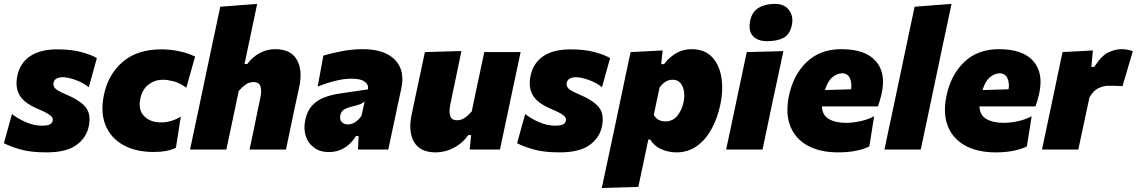

<svg xmlns="http://www.w3.org/2000/svg" viewBox="-30 -768 5838 986"><path d="M208.5 14.5Q128.5 14.5 76.2 -0.2Q24 -15 -10 -32.5L31.5 -182.5Q60 -159.5 102.2 -141Q144.5 -122.5 186 -122.5Q208 -122.5 222.2 -127.5Q236.5 -132.5 240.5 -147Q244.5 -163 227.8 -176Q211 -189 164 -209Q94.5 -238 70.5 -279.2Q46.5 -320.5 59.5 -380.5Q73 -444 124.2 -479.2Q175.5 -514.5 265 -514.5Q337 -514.5 389 -500.2Q441 -486 467.5 -469.5L426 -320Q396.5 -344 357 -357.8Q317.5 -371.5 292 -371.5Q275 -371.5 261.5 -365Q248 -358.5 245 -343Q241.5 -328 252 -315.5Q262.5 -303 302.5 -286Q381 -253.5 410 -217.2Q439 -181 425.5 -117.5Q413 -59.5 361.2 -22.5Q309.5 14.5 208.5 14.5Z M759.5 12.5Q666 12.5 602 -23.8Q538 -60 511.5 -126Q485 -192 504 -282Q526 -387 600.8 -450.8Q675.5 -514.5 798.5 -514.5Q845 -514.5 889 -505.2Q933 -496 972 -477.5L927 -318Q890.5 -343.5 859.8 -351Q829 -358.5 806.5 -358.5Q766 -358.5 734 -334.8Q702 -311 691.5 -265.5Q678 -205.5 709.2 -172.5Q740.5 -139.5 797 -139.5Q851.5 -139.5 898.5 -169.5L873.5 -9.5Q830.5 12.5 759.5 12.5Z M946 0Q957 -52.5 967.5 -102Q978 -151.5 991.5 -214.5L1050 -493Q1063 -553.5 1075.5 -612.5Q1088 -671.5 1101 -733.5L1290.5 -748Q1278.5 -689.5 1265.2 -626.8Q1252 -564 1237 -493L1226 -439.5H1240Q1265 -474.5 1302.8 -495Q1340.5 -515.5 1382.5 -515.5Q1462.5 -515.5 1493.8 -462.5Q1525 -409.5 1507 -323Q1502.5 -301.5 1496.2 -272.8Q1490 -244 1483.5 -214.5Q1470.5 -152 1460 -102.2Q1449.5 -52.5 1438.5 0H1251.5Q1263 -52.5 1273 -101Q1283 -149.5 1294 -204L1307 -265.5Q1314.5 -300.5 1307.8 -323.5Q1301 -346.5 1272 -346.5Q1249.5 -346.5 1231.5 -333.8Q1213.5 -321 1196 -301L1175.5 -203.5Q1164 -149.5 1153.8 -101Q1143.5 -52.5 1132.5 0Z M1659.5 13Q1613.5 13 1582.8 -9.8Q1552 -32.5 1540 -70.2Q1528 -108 1538 -153.5Q1548 -200 1573.8 -227Q1599.5 -254 1635.8 -267.8Q1672 -281.5 1713 -287.5L1859.5 -309Q1864.5 -331 1844.2 -347.5Q1824 -364 1776 -364Q1737.5 -364 1693.5 -353.2Q1649.5 -342.5 1601.5 -323.5L1630.5 -482.5Q1668.5 -494 1723.8 -504.8Q1779 -515.5 1832.5 -515.5Q1944 -515.5 1997.5 -461.8Q2051 -408 2031 -314Q2025 -287.5 2019.8 -262Q2014.5 -236.5 2008.5 -210.5L2002 -178Q1993.5 -138.5 1984 -94.5Q1974.5 -50.5 1964 0H1808.5L1811.5 -70H1799Q1745.5 13 1659.5 13ZM1756 -129Q1776.5 -129 1794.5 -140.8Q1812.5 -152.5 1826.5 -173.5L1842.5 -247Q1833 -238.5 1819.8 -233Q1806.5 -227.5 1775.5 -220.5Q1755 -215.5 1738.2 -206.2Q1721.5 -197 1717.5 -175Q1713.5 -152.5 1725.8 -140.8Q1738 -129 1756 -129Z M2207.5 14.5Q2128 14.5 2096.8 -38.2Q2065.5 -91 2083.5 -177.5Q2088 -199.5 2092.8 -221.5Q2097.5 -243.5 2103.5 -272.5Q2119 -345 2130 -396.5Q2141 -448 2152 -500.5L2339.5 -506Q2329 -454 2318.2 -402.5Q2307.5 -351 2296 -296.5L2282.5 -231Q2275 -196 2281.8 -173.2Q2288.5 -150.5 2317.5 -150.5Q2339 -150.5 2357 -163Q2375 -175.5 2392.5 -195.5L2413.5 -296.5Q2425.5 -351 2435.5 -399.5Q2445.5 -448 2457 -500.5H2643.5Q2632.5 -448 2621.5 -396.2Q2610.5 -344.5 2595 -272L2583 -214.5Q2570 -152.5 2559.2 -102.5Q2548.5 -52.5 2537.5 0H2382L2389.5 -74.5H2375Q2345.5 -32.5 2301 -9Q2256.5 14.5 2207.5 14.5Z M2844 14.5Q2764 14.5 2711.8 -0.2Q2659.5 -15 2625.5 -32.5L2667 -182.5Q2695.5 -159.5 2737.8 -141Q2780 -122.5 2821.5 -122.5Q2843.5 -122.5 2857.8 -127.5Q2872 -132.5 2876 -147Q2880 -163 2863.2 -176Q2846.5 -189 2799.5 -209Q2730 -238 2706 -279.2Q2682 -320.5 2695 -380.5Q2708.5 -444 2759.8 -479.2Q2811 -514.5 2900.5 -514.5Q2972.5 -514.5 3024.5 -500.2Q3076.5 -486 3103 -469.5L3061.5 -320Q3032 -344 2992.5 -357.8Q2953 -371.5 2927.5 -371.5Q2910.5 -371.5 2897 -365Q2883.5 -358.5 2880.5 -343Q2877 -328 2887.5 -315.5Q2898 -303 2938 -286Q3016.5 -253.5 3045.5 -217.2Q3074.5 -181 3061 -117.5Q3048.5 -59.5 2996.8 -22.5Q2945 14.5 2844 14.5Z M3060.5 197.5Q3071.5 144.5 3082.8 92.2Q3094 40 3107.5 -22.5L3158.5 -264.5Q3170 -321 3182.5 -379.5Q3195 -438 3208.5 -500.5L3373 -509L3365.5 -438.5H3380Q3439.5 -515.5 3521 -515.5Q3588 -515.5 3626 -475.8Q3664 -436 3674.5 -370.8Q3685 -305.5 3669 -230Q3654 -159 3623.2 -103.8Q3592.5 -48.5 3547.2 -17Q3502 14.5 3443.5 14.5Q3402 14.5 3365 -2.2Q3328 -19 3309.5 -51.5H3299.5L3291 -12Q3279.5 42.5 3269.5 91Q3259.5 139.5 3248 192ZM3387 -144.5Q3424.5 -144.5 3448 -173Q3471.5 -201.5 3480.5 -243.5Q3486.5 -272 3482.5 -298.5Q3478.5 -325 3464 -341.8Q3449.5 -358.5 3423.5 -358.5Q3404 -358.5 3387 -347.8Q3370 -337 3357 -318L3327.5 -178.5Q3346 -144.5 3387 -144.5Z M3699 0Q3710 -52.5 3720.8 -102.2Q3731.5 -152 3744.5 -214.5L3755 -264.5Q3766 -317 3774.5 -357.2Q3783 -397.5 3790.2 -431.5Q3797.5 -465.5 3805 -500.5L3993 -505.5Q3985.5 -469.5 3978 -434.5Q3970.5 -399.5 3961.8 -358.8Q3953 -318 3941.5 -264.5L3931 -214.5Q3918 -152.5 3907.5 -102.5Q3897 -52.5 3886 0ZM3910 -556.5Q3860.5 -556.5 3836.2 -583.5Q3812 -610.5 3822.5 -662Q3832 -707.5 3865.8 -727.8Q3899.5 -748 3949.5 -748Q3998.5 -748 4022 -716.2Q4045.5 -684.5 4037 -641.5Q4026.5 -590.5 3993.2 -573.5Q3960 -556.5 3910 -556.5Z M4274 14.5Q4181 14.5 4117.8 -20.2Q4054.5 -55 4028.8 -119.5Q4003 -184 4021 -273.5Q4043 -382.5 4112.2 -449Q4181.5 -515.5 4291 -515.5Q4414.5 -515.5 4468.2 -453.5Q4522 -391.5 4496.5 -282.5Q4488 -247 4478.5 -221.5H4191Q4192.5 -176 4227 -156.5Q4261.5 -137 4316.5 -137Q4346 -137 4386.2 -145.2Q4426.5 -153.5 4459 -171L4434.5 -16.5Q4414 -4.5 4371.8 5Q4329.5 14.5 4274 14.5ZM4295 -391.5Q4269 -391.5 4245 -371.8Q4221 -352 4206.5 -305.5L4340.5 -309.5Q4346 -342.5 4334.2 -367Q4322.5 -391.5 4295 -391.5Z M4512 0Q4523 -52.5 4533.5 -102Q4544 -151.5 4557.5 -214.5L4616 -492.5Q4629 -553.5 4641.2 -612.5Q4653.5 -671.5 4667 -733.5L4856.5 -748Q4844 -690 4830.8 -626.8Q4817.5 -563.5 4802.5 -493.5L4744 -215Q4730.5 -151 4720 -101.8Q4709.5 -52.5 4698.5 0Z M5083 14.5Q4990 14.5 4926.8 -20.2Q4863.5 -55 4837.8 -119.5Q4812 -184 4830 -273.5Q4852 -382.5 4921.2 -449Q4990.5 -515.5 5100 -515.5Q5223.5 -515.5 5277.2 -453.5Q5331 -391.5 5305.5 -282.5Q5297 -247 5287.5 -221.5H5000Q5001.5 -176 5036 -156.5Q5070.5 -137 5125.5 -137Q5155 -137 5195.2 -145.2Q5235.5 -153.5 5268 -171L5243.5 -16.5Q5223 -4.5 5180.8 5Q5138.5 14.5 5083 14.5ZM5104 -391.5Q5078 -391.5 5054 -371.8Q5030 -352 5015.5 -305.5L5149.5 -309.5Q5155 -342.5 5143.2 -367Q5131.5 -391.5 5104 -391.5Z M5321 0Q5332 -52.5 5342.5 -101.8Q5353 -151 5366.5 -214.5L5377 -264.5Q5388.5 -321 5401 -379.5Q5413.5 -438 5426.5 -500.5L5582.5 -509L5574.5 -424.5H5589.5Q5626.5 -482 5661.5 -498.8Q5696.5 -515.5 5729 -515.5Q5761 -515.5 5787.5 -505L5734.5 -325.5Q5714.5 -327 5698 -327.2Q5681.5 -327.5 5661 -327.5Q5639 -327.5 5612.2 -315.8Q5585.5 -304 5565 -268L5551 -203.5Q5539.5 -149 5529.2 -101.2Q5519 -53.5 5507.5 0Z"/></svg>

Font: Commissioner ExtraBold
Style: Italic
Weight: 800
Italic angle: -12°
Designer: Kostas Bartsokas
Foundry: Kostas Bartsokas
Version: Version 1.000; ttfautohint (v1.8.3)